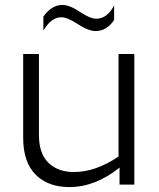

<svg xmlns="http://www.w3.org/2000/svg" viewBox="-20 -749 644 779"><path d="M525 0H465V-69Q367 10 261 10Q175 10 124.5 -40.5Q74 -91 74 -190V-530H138V-201Q138 -126 176.5 -88.5Q215 -51 280 -51Q368 -51 461 -114V-530H525ZM368 -623Q339 -623 296 -651Q253 -679 229 -679Q188 -679 156 -625V-682Q190 -729 233 -729Q262 -729 304 -701Q346 -673 370 -673Q415 -673 443 -727V-668Q413 -623 368 -623Z"/></svg>

Font: Roundo
Style: Regular
Weight: 400
Designer: Namrata Goyal (Gurmukhi), Shiva Nallaperumal (Latin)
Foundry: Indian Type Foundry
Version: Version 1.000;PS 1.0;hotconv 1.0.88;makeotf.lib2.5.647800